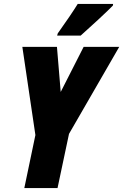

<svg xmlns="http://www.w3.org/2000/svg" viewBox="-20 -951 623 971"><path d="M159 -268 93 -714H268L287 -486L403 -714H583L329 -274L271 0H103ZM272 -782Q339 -876 373 -931H552L551 -923Q531 -902 476 -851Q421 -800 388 -771H269Z"/></svg>

Font: Noto Sans UI CondBlack
Style: Italic
Weight: 900
Width: 3
Italic angle: -12°
Designer: Monotype Design Team
Foundry: Monotype Imaging Inc.
Version: Version 1.001